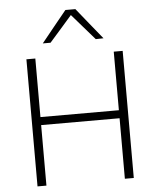

<svg xmlns="http://www.w3.org/2000/svg" viewBox="-62 -1020 874 1073"><g transform="rotate(-5 374.5 -484.0)"><path d="M594.5 0Q594.5 -60.5 594.5 -116.2Q594.5 -172 594.5 -237V-475Q594.5 -541 594.5 -597Q594.5 -653 594.5 -713H644.5Q644.5 -653 644.5 -597Q644.5 -541 644.5 -475V-237Q644.5 -172 644.5 -116.2Q644.5 -60.5 644.5 0ZM104.5 0Q104.5 -60.5 104.5 -116.2Q104.5 -172 104.5 -237V-475Q104.5 -541 104.5 -597Q104.5 -653 104.5 -713H154.5Q154.5 -653 154.5 -597Q154.5 -541 154.5 -475V-237Q154.5 -172 154.5 -116.2Q154.5 -60.5 154.5 0ZM130.5 -339.5V-384.5H622V-339.5ZM500.5 -791.5Q466.5 -831 433 -869.2Q399.5 -907.5 365 -947.5H382Q347.5 -908 314.5 -870.2Q281.5 -832.5 247 -793.5H203.5Q238.5 -837 274 -880.8Q309.5 -924.5 345.5 -968.5H401.5Q437 -924.5 472.5 -880.5Q508 -836.5 544 -792.5Z"/></g></svg>

Font: Commissioner Thin ExtraLight
Style: Regular
Weight: 250
Version: Version 1.000